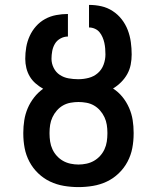

<svg xmlns="http://www.w3.org/2000/svg" viewBox="-20 -755 640 783"><path d="M300 8Q270 8 240.5 3Q211 -2 184.5 -14.5Q158 -27 136 -48Q114 -69 100 -95.5Q86 -122 80.5 -151Q75 -180 75 -210V-214Q75 -239 79 -264.5Q83 -290 93 -313.5Q103 -337 119 -357.5Q135 -378 156 -393Q140 -402 125.5 -414.5Q111 -427 101.5 -443Q92 -459 87.5 -477.5Q83 -496 83 -515Q83 -539 87 -562.5Q91 -586 101 -608Q111 -630 127 -648Q143 -666 164 -677.5Q185 -689 209 -693.5Q233 -698 257 -698V-606Q241 -606 226.5 -598Q212 -590 204 -576.5Q196 -563 193 -547Q190 -531 190 -515Q190 -496 199 -478Q208 -460 224 -449.5Q240 -439 259.5 -435.5Q279 -432 298 -432Q299 -432 299 -432Q299 -432 300 -432Q321 -432 342 -437.5Q363 -443 379 -457Q395 -471 402.5 -491.5Q410 -512 410 -533Q410 -545 409 -557Q408 -569 405.5 -580.5Q403 -592 398 -603.5Q393 -615 385.5 -624Q378 -633 366.5 -638Q355 -643 343 -643V-735Q369 -735 393.5 -729.5Q418 -724 439.5 -710Q461 -696 476.5 -676Q492 -656 501 -632.5Q510 -609 513.5 -583.5Q517 -558 517 -533Q517 -512 513 -491.5Q509 -471 499 -453Q489 -435 474 -420Q459 -405 441 -394Q463 -380 479.5 -359.5Q496 -339 506.5 -315Q517 -291 521 -265.5Q525 -240 525 -214V-210Q525 -180 519.5 -151Q514 -122 500 -95.5Q486 -69 464 -48Q442 -27 415.5 -14.5Q389 -2 359.5 3Q330 8 300 8ZM300 -84Q316 -84 332.5 -87.5Q349 -91 363 -99Q377 -107 388 -119Q399 -131 406 -146Q413 -161 415.5 -177.5Q418 -194 418 -210V-214Q418 -230 415.5 -246Q413 -262 406 -277Q399 -292 388 -304.5Q377 -317 363 -325Q349 -333 332.5 -336Q316 -339 300 -339Q284 -339 267.5 -336Q251 -333 237 -325Q223 -317 212 -304.5Q201 -292 194 -277Q187 -262 184.5 -246Q182 -230 182 -214V-210Q182 -194 184.5 -177.5Q187 -161 194 -146Q201 -131 212 -119Q223 -107 237 -99Q251 -91 267.5 -87.5Q284 -84 300 -84Z"/></svg>

Font: Iosevka SS04 Semibold Extended
Style: Regular
Weight: 600
Width: 7
Monospace: yes
Designer: Belleve Invis
Foundry: Belleve Invis
Version: Version 19.0.0; ttfautohint (v1.8.4)